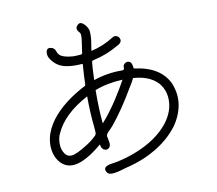

<svg xmlns="http://www.w3.org/2000/svg" viewBox="-88 -908 1176 1040"><g transform="rotate(-10 500.0 -387.5)"><path d="M850.6 -395.5Q876 -333 865.2 -272.9Q854.5 -212.9 815.4 -160.2Q752 -77.1 635.7 -24.4Q581.1 -1 521.5 12.7Q517.6 13.7 503.9 18.1Q490.2 22.5 480.5 24.4Q431.6 36.1 419.9 18.6Q414.1 10.7 413.1 3.9Q410.2 -14.6 442.4 -22.5L485.4 -29.3Q539.1 -41 586.9 -59.6Q708 -106.4 771.5 -186.5Q795.9 -217.8 808.1 -252.9Q820.3 -288.1 816.9 -326.7Q813.5 -365.2 790 -397.5Q759.8 -436.5 699.2 -453.1Q674.8 -459 647.5 -460.9Q640.6 -444.3 623 -417Q554.7 -299.8 491.2 -223.6Q489.3 -220.7 476.6 -208Q463.9 -196.3 458 -187.5Q453.1 -178.7 454.1 -170.9H455.1Q455.1 -167 458 -155.3Q467.8 -118.2 449.2 -107.4Q439.5 -101.6 429.7 -105.5Q421.9 -107.4 417 -114.3Q412.1 -121.1 411.1 -125Q411.1 -127.9 408.2 -137.7Q284.2 -32.2 212.9 -57.6Q187.5 -67.4 170.9 -89.8Q154.3 -112.3 147.9 -139.2Q141.6 -166 144 -193.8Q146.5 -221.7 155.3 -246.1Q190.4 -338.9 303.7 -417Q328.1 -433.6 352.5 -447.3Q365.2 -455.1 377.9 -460.9Q382.8 -463.9 384.8 -465.8Q386.7 -468.8 386.7 -475.6Q386.7 -503.9 392.6 -584Q304.7 -577.1 263.7 -600.6Q242.2 -612.3 225.6 -634.8Q208 -657.2 210.9 -678.7Q213.9 -703.1 235.4 -699.2Q255.9 -696.3 262.7 -677.7V-676.8Q270.5 -651.4 293.9 -643.6Q316.4 -634.8 351.6 -632.8Q370.1 -632.8 389.6 -634.8Q394.5 -634.8 396.5 -636.7Q398.4 -639.6 399.4 -640.6L410.2 -716.8Q413.1 -745.1 407.2 -752L397.5 -763.7Q391.6 -773.4 393.6 -782.2Q394.5 -787.1 397.5 -791Q411.1 -808.6 424.8 -801.8Q438.5 -794.9 449.2 -779.3Q460 -763.7 460.9 -750Q463.9 -717.8 456.1 -678.7Q452.1 -655.3 451.2 -644.5Q519.5 -660.2 577.1 -697.3Q587.9 -704.1 600.1 -699.2Q612.3 -694.3 615.2 -682.6Q619.1 -673.8 614.3 -665Q609.4 -657.2 604.5 -654.3Q599.6 -651.4 588.9 -645.5Q530.3 -611.3 462.9 -595.7Q451.2 -591.8 447.3 -591.8Q446.3 -590.8 446.3 -589.8Q445.3 -587.9 444.3 -585Q443.4 -581.1 441.4 -550.8Q440.4 -519.5 438.5 -486.3Q516.6 -512.7 595.7 -511.7Q608.4 -511.7 608.4 -521.5Q606.4 -539.1 618.2 -546.9Q631.8 -557.6 646.5 -548.8Q656.2 -542 658.2 -524.4Q659.2 -514.6 660.2 -511.7Q662.1 -510.7 672.9 -508.8Q711.9 -503.9 746.1 -490.2Q819.3 -460.9 850.6 -395.5ZM308.6 -129.9Q364.3 -161.1 391.6 -190.4Q393.6 -192.4 395 -196.8Q396.5 -201.2 396.5 -207Q394.5 -224.6 393.6 -245.1Q385.7 -318.4 385.7 -406.2Q250 -334 206.1 -234.4Q194.3 -210.9 194.3 -178.7Q194.3 -146.5 210.9 -123Q219.7 -111.3 231 -107.4Q242.2 -103.5 258.8 -107.4Q274.4 -112.3 282.7 -116.2Q291 -120.1 308.6 -129.9ZM530.3 -362.3Q570.3 -424.8 589.8 -461.9Q503.9 -458 436.5 -431.6Q435.5 -329.1 443.4 -247.1Q487.3 -295.9 530.3 -362.3Z"/></g></svg>

Font: irohamaru Light
Style: Regular
Weight: 200
Designer: [Source Han Sans]
Ryoko NISHIZUKA  (kana & ideographs); Paul D. Hunt (Latin, Greek & Cyrillic); Wenlong ZHANG  (bopomofo
Version: Version 1.01